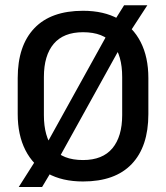

<svg xmlns="http://www.w3.org/2000/svg" viewBox="-20 -694 647 748"><path d="M303.5 13Q222.5 13 165.8 -18.5Q109 -50 79 -109Q49 -168 49 -249.5V-390Q49 -516 113.8 -584Q178.5 -652 303.5 -652Q384.5 -652 441.2 -620.5Q498 -589 528 -530.2Q558 -471.5 558 -390V-249.5Q558 -123 493.2 -55Q428.5 13 303.5 13ZM53 34.5 127 -82 149.5 -111.5 411.5 -584.5 420.5 -605 463.5 -673.5H554L480.5 -560.5L460 -530L200.5 -61.5L193 -47.5L144 34.5ZM303.5 -70.5Q379.5 -70.5 417.8 -116.2Q456 -162 456 -245.5V-394Q456 -478 419.5 -523.2Q383 -568.5 303.5 -568.5Q227.5 -568.5 189.2 -523.2Q151 -478 151 -394V-245.5Q151 -162 187.2 -116.2Q223.5 -70.5 303.5 -70.5Z"/></svg>

Font: Anek Latin Medium
Style: Regular
Weight: 500
Designer: Yesha Goshar
Foundry: Ek Type
Version: Version 1.003